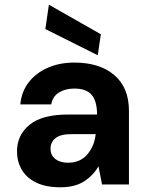

<svg xmlns="http://www.w3.org/2000/svg" viewBox="-20 -781 626 813"><path d="M236 12Q173 12 132 -8.5Q91 -29 71.5 -63.5Q52 -98 52 -140Q52 -209 105 -252.5Q158 -296 267 -296H391Q391 -352 368.5 -379Q346 -406 294 -406Q257 -406 230 -389.5Q203 -373 197 -339H66Q71 -393 101.5 -432.5Q132 -472 182 -494Q232 -516 295 -516Q402 -516 464 -463Q526 -410 526 -312V0H412L397 -77Q375 -38 336 -13Q297 12 236 12ZM268 -92Q320 -92 350 -127.5Q380 -163 385 -212V-213H282Q236 -213 215 -196Q194 -179 194 -152Q194 -123 214.5 -107.5Q235 -92 268 -92ZM394 -547 172 -658 187 -761 407 -636Z"/></svg>

Font: DM Sans
Style: Bold
Weight: 700
Designer: Colophon Foundry, Jonny Pinhorn
Foundry: Colophon Foundry
Version: Version 4.004; ttfautohint (v1.8.4.7-5d5b)